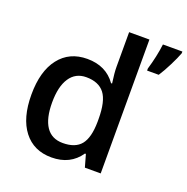

<svg xmlns="http://www.w3.org/2000/svg" viewBox="-135 -887 999 1024"><g transform="rotate(20 364.0 -375.0)"><path d="M264.2 9.8Q163.1 9.8 106.4 -63.5Q49.8 -136.7 49.8 -269Q49.8 -401.9 107.2 -475.8Q164.6 -549.8 266.1 -549.8Q372.6 -549.8 428.2 -471.2H434.1Q425.8 -529.3 425.8 -563V-759.8H541V0H451.2L431.2 -70.8H425.8Q370.6 9.8 264.2 9.8ZM294.9 -83Q365.7 -83 397.9 -122.8Q430.2 -162.6 431.2 -252V-268.1Q431.2 -370.1 397.9 -413.1Q364.7 -456.1 293.9 -456.1Q233.4 -456.1 200.7 -407Q168 -357.9 168 -267.1Q168 -177.2 199.7 -130.1Q231.4 -83 294.9 -83ZM585.9 -611.8Q608.9 -689 617.7 -759.8H728V-750Q716.8 -719.7 694.8 -676Q672.9 -632.3 651.9 -600.1H585.9Z"/></g></svg>

Font: f0_41667          
Style: Regular
Weight: 600
Foundry: Ascender Corporation
Version: Version 1.10